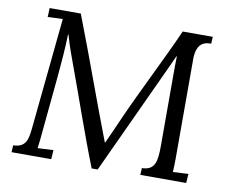

<svg xmlns="http://www.w3.org/2000/svg" viewBox="-78 -797 1073 905"><g transform="rotate(10 458.5 -345.0)"><path d="M869.6 -700.2H725.6C662.6 -557.6 578.6 -395 514.6 -251C499 -214.8 473.6 -158.2 457 -122.1H454.6C379.9 -315.9 318.8 -491.2 237.8 -700.2H88.9L86.9 -657.2L158.7 -660.2L105 -125C99.6 -76.2 93.8 -34.2 31.7 -33.2L29.8 0H219.7L222.7 -43.9L147.5 -40C151.4 -64.9 153.8 -95.2 156.7 -125L182.6 -395C188 -453.1 193.4 -518.1 195.8 -592.8H197.8C215.8 -530.8 222.7 -514.2 241.7 -461.9C299.8 -305.2 353 -147 415 9.8H443.8L681.6 -503.4L716.8 -580.1H718.8C717.8 -550.8 717.8 -522.9 717.8 -494.1V-151.9C717.8 -79.1 710.9 -38.1 655.8 -33.2H647.9L646 0H865.7L868.7 -43.9L794.9 -40C795.9 -58.1 796.9 -79.1 796.9 -103V-558.1C793 -640.1 817.9 -668 867.7 -667Z"/></g></svg>

Font: Lora Italic
Style: Regular
Weight: 400
Italic angle: -3°
Designer: Olga Karpushina, Alexei Vanyashin
Foundry: Cyreal
Version: Version 1.011;PS 001.011;hotconv 1.0.70;makeotf.lib2.5.58329